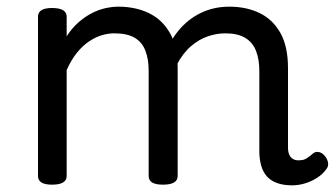

<svg xmlns="http://www.w3.org/2000/svg" viewBox="-20 -539 1004 576"><path d="M856 17Q830 17 811 10Q792 3 780.5 -10Q769 -23 763.5 -42.5Q758 -62 758 -86V-326Q758 -361 748 -386.5Q738 -412 715.5 -425.5Q693 -439 656 -439Q630 -439 603.5 -430Q577 -421 553 -400.5Q529 -380 510.5 -345Q492 -310 481 -259H455Q455 -316 470.5 -363.5Q486 -411 514.5 -446Q543 -481 582 -500Q621 -519 668 -519Q719 -519 758.5 -500Q798 -481 821 -440.5Q844 -400 844 -334V-96Q844 -83 848 -74.5Q852 -66 859 -62Q866 -58 875 -58Q887 -58 894 -61Q901 -64 907 -69Q913 -74 921 -80Q928 -85 938 -82.5Q948 -80 956 -69Q962 -62 964 -51.5Q966 -41 960 -33Q949 -17 932 -6Q915 5 895.5 11Q876 17 856 17ZM136 15Q115 15 104.5 8.5Q94 2 94 -11V-489Q94 -502 104.5 -508.5Q115 -515 136 -515Q158 -515 169 -508.5Q180 -502 180 -489V-430Q196 -455 215.5 -472Q235 -489 255.5 -499.5Q276 -510 296.5 -514.5Q317 -519 335 -519Q386 -519 426 -500Q466 -481 489.5 -440.5Q513 -400 513 -334V-11Q513 2 502 8.5Q491 15 469 15Q447 15 436.5 8.5Q426 2 426 -11V-326Q426 -362 416 -387.5Q406 -413 383.5 -426Q361 -439 323 -439Q305 -439 286 -433.5Q267 -428 247.5 -415Q228 -402 211 -381Q194 -360 180 -329V-11Q180 2 169 8.5Q158 15 136 15Z"/></svg>

Font: Playwrite DE Grund
Style: Regular
Weight: 400
Designer: Veronika Burian, José Scaglione
Foundry: TypeTogether
Version: Version 1.002